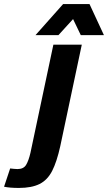

<svg xmlns="http://www.w3.org/2000/svg" viewBox="-168 -720 532 946"><path d="M235 -500 129 0Q112 77 89 122Q66 167 27 186.5Q-12 206 -75 206Q-119 206 -148 200L-118 110Q-107 111 -99 112Q-91 113 -82 113Q-52 113 -39.5 92.5Q-27 72 -18 33L95 -500ZM7 -547 143 -700H273L344 -547H230L192 -626L120 -547Z"/></svg>

Font: Epunda Sans
Style: Bold Italic
Weight: 700
Italic angle: -12.0243°
Designer: Simon Atzbach
Foundry: typofactur
Version: Version 2.204; ttfautohint (v1.8.4.7-5d5b)